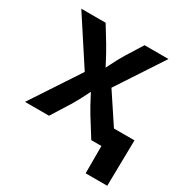

<svg xmlns="http://www.w3.org/2000/svg" viewBox="-162 -667 912 951"><g transform="rotate(30 294.5 -191.5)"><path d="M21 0 232.9 -321.8 232.4 -231.4 31.7 -539.1H170.9L226.1 -448.7Q249.5 -409.2 268.6 -371.8Q287.6 -334.5 306.6 -298.8H256.3Q276.4 -334 294.7 -371.6Q313 -409.2 336.9 -448.7L393.6 -539.1H530.3L327.1 -229.5L327.6 -318.8L538.6 0H399.9L334 -105.5Q310.5 -144.5 291.7 -181.4Q272.9 -218.3 253.4 -252.9H303.2Q284.2 -218.3 266.1 -181.4Q248 -144.5 224.6 -105.5L158.2 0ZM458 156.2V0H418V-106H585.9L581.5 156.2Z"/></g></svg>

Font: Inter 18pt SemiBold
Style: Regular
Weight: 600
Designer: Rasmus Andersson
Foundry: rsms
Version: Version 4.001;git-66647c0bb